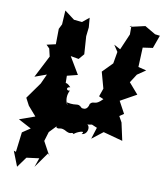

<svg xmlns="http://www.w3.org/2000/svg" viewBox="-87 -627 804 930"><g transform="rotate(10 315.5 -162.0)"><path d="M382 -33 408 -22 390 35 444 -7 540 19 521 -68 505 -97 526 -111 494 -170 573 -214 527 -267 554 -309 595 -337 555 -347 559 -443 608 -450 631 -514 607 -517 554 -548 479 -531 487 -538V-495L453 -416L421 -433L442 -401L432 -343L384 -294L406 -214L392 -174L415 -164C377 -124 372 -151 354 -130C343 -75 294 -124 329 -92C294 -134 303 -105 243 -118C261 -85 222 -127 248 -177C233 -170 223 -191 247 -193C213 -230 224 -182 221 -245L273 -258L223 -342L263 -335L286 -362L280 -450L285 -494L281 -541L248 -514L208 -518L159 -555L155 -486L143 -462L142 -386L98 -376L114 -360L123 -322L67 -213L125 -234L103 -186L46 -106L65 -70L105 -24L29 3L93 37L54 63L42 161L31 157L60 231L97 180L159 172L143 217L199 138L206 155L168 85L182 39L226 -7C247 -11 209 -35 215 11C233 20 232 1 268 22C292 33 291 16 303 28C305 19 364 -5 340 21C378 19 376 -45 345 -27Z"/></g></svg>

Font: Asimov Aggro
Style: CondIt
Weight: 500
Designer: Google
Version: Version 2.000980; 2014